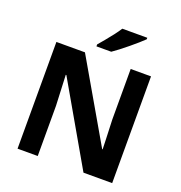

<svg xmlns="http://www.w3.org/2000/svg" viewBox="-161 -1071 1135 1207"><g transform="rotate(20 406.5 -467.0)"><path d="M723 0H531L220 -540H216Q218 -489 220.5 -438Q223 -387 225 -336V0H90V-714H281L591 -179H594Q593 -212 592 -245Q591 -278 589.5 -310.5Q588 -343 587 -376V-714H723ZM618 -924Q604 -910 581 -890Q558 -870 531.5 -848Q505 -826 479.5 -806.5Q454 -787 435 -774H336V-787Q352 -806 373.5 -831.5Q395 -857 416 -884.5Q437 -912 451 -934H618Z"/></g></svg>

Font: Noto Sans Adlam Unjoined
Style: Regular
Weight: 400
Designer: Mark Jamra, Neil Patel
Foundry: JamraPatel LLC
Version: Version 3.001